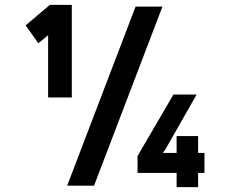

<svg xmlns="http://www.w3.org/2000/svg" viewBox="-20 -760 940 786"><path d="M535 -733 255 0H365L645 -733ZM85 -656 137 -583 177 -616V-361H274V-740H184ZM543 -52H703V6H791V-52H817V-134H791V-203H703V-134H647L658 -150L785 -373H690L543 -121Z"/></svg>

Font: Kreadon Extra Bold
Style: Regular
Weight: 800
Designer: kohakuno
Foundry: StudioGnu
Version: Version 1.000;Glyphs 3.1.2 (3151)